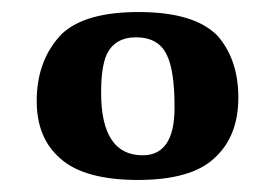

<svg xmlns="http://www.w3.org/2000/svg" viewBox="-20 -654 457 319"><path d="M83 -598C55 -569 41 -532 41 -486C41 -445 54 -413 81 -390C107 -367 150 -355 209 -355C268 -355 311 -367 337 -392C363 -416 376 -449 376 -492C376 -533 365 -567 342 -594C316 -621 272 -634 210 -634C151 -634 109 -622 83 -598ZM157 -563C166 -582 182 -592 206 -592C231 -592 248 -582 257 -563C266 -545 270 -516 270 -475C270 -422 252 -396 217 -396C171 -396 148 -431 148 -500C148 -528 151 -549 157 -563Z"/></svg>

Font: Libertinus Sans
Style: Bold
Weight: 700
Designer: Philipp H. Poll, Khaled Hosny
Foundry: Caleb Maclennan
Version: Version 7.050;RELEASE